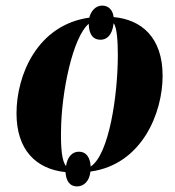

<svg xmlns="http://www.w3.org/2000/svg" viewBox="-20 -606 626 686"><path d="M256 60C279 60 300 41 303 7C487 -18 561 -202 561 -335C561 -473 485 -536 386 -545C383 -571 367 -586 345 -586C321 -586 305 -566 299 -543C114 -517 39 -339 39 -201C39 -71 108 -2 214 9C216 38 227 60 256 60ZM304 -11C302 -44 288 -64 262 -64C238 -64 221 -46 216 -13C201 -29 197 -79 198 -137C199 -277 240 -473 297 -521C298 -479 315 -464 339 -464C360 -464 381 -478 386 -523C398 -508 401 -458 401 -409C401 -267 370 -54 304 -11Z"/></svg>

Font: Noto Serif Display Condensed Black
Style: Italic
Weight: 900
Width: 3
Italic angle: -12°
Designer: Monotype Design Team
Foundry: Monotype Imaging Inc.
Version: Version 2.009